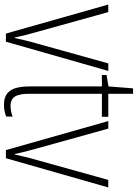

<svg xmlns="http://www.w3.org/2000/svg" viewBox="122 -820 707 992"><g transform="rotate(90 476.0 -323.5)"><path d="M153 0H195L346 -529H307L204 -159C192 -119 184 -82 176 -46H173C165 -86 155 -123 144 -162L42 -529H3Z M527 -24C478 -24 464 -57 464 -124V-496H583V-529H464V-657H436L426 -530L367 -520V-496H426V-124C426 -36 450 10 521 10C547 10 566 5 582 -2V-35C568 -29 548 -24 527 -24Z M755 0H797L948 -529H909L806 -159C794 -119 786 -82 778 -46H775C767 -86 757 -123 746 -162L644 -529H605Z"/></g></svg>

Font: Noto Sans Myanmar UI Condensed ExtraLight
Style: Regular
Weight: 200
Width: 3
Designer: Monotype Design Team
Foundry: Monotype Imaging Inc.
Version: Version 2.103